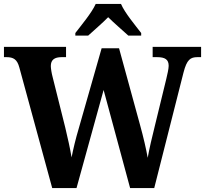

<svg xmlns="http://www.w3.org/2000/svg" viewBox="-20 -951 1037 971"><path d="M361 -784V-771H426C452 -795 499 -835 527 -864C555 -836 604 -794 629 -771H694V-784C665 -822 611 -886 592 -931H464C444 -886 390 -822 361 -784ZM78 -609 244 0H367L504 -496L638 0H760L908 -584C925 -650 943 -662 979 -662H997V-714H752V-662H774C815 -662 833 -650 833 -618C833 -603 826 -573 821 -552L764 -318C749 -259 735 -198 727 -153C719 -198 706 -255 688 -320L582 -707H494L379 -304C362 -247 351 -200 342 -155C335 -198 322 -256 310 -306L246 -562C241 -580 237 -606 237 -617C237 -648 255 -662 292 -662H314V-714H0V-662H12C48 -662 67 -651 78 -609Z"/></svg>

Font: Noto Serif Hebrew SemiCondensed
Style: Bold
Weight: 700
Width: 4
Designer: Monotype Design Team
Foundry: Monotype Imaging Inc.
Version: Version 2.004